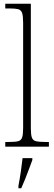

<svg xmlns="http://www.w3.org/2000/svg" viewBox="-20 -780 288 1021"><path d="M8 0V-25H26Q60 -25 76 -29Q92 -33 97.5 -48.5Q103 -64 103 -98V-660Q103 -695 97.5 -711Q92 -727 77 -731Q62 -735 34 -735H8V-760H144V-98Q144 -64 149.5 -48.5Q155 -33 171.5 -29Q188 -25 221 -25H240V0ZM78 208Q85 172 90.5 134.5Q96 97 100 61H152V71Q144 92 134 119.5Q124 147 113 174Q102 201 93 221H78Z"/></svg>

Font: Noto Serif Lao SemiCondensed ExtraLight
Style: Regular
Weight: 200
Width: 4
Designer: Monotype Design Team
Foundry: Monotype Imaging Inc.
Version: Version 2.003; ttfautohint (v1.8.4.7-5d5b)